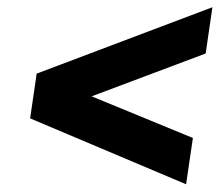

<svg xmlns="http://www.w3.org/2000/svg" viewBox="-20 -603 608 520"><path d="M484 -103.9 61.6 -282.4 79.3 -403.6 555.3 -583.4 537 -458.1 228.2 -342.1 502.4 -229.3Z"/></svg>

Font: Public Sans Thin
Style: Italic
Weight: 100
Italic angle: -8°
Designer: The Public Sans project authors (U.S. Web Design System). Libre Franklin designed by Pablo Impallari and Rodrigo Fuenzal
Version: Version 2.000